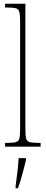

<svg xmlns="http://www.w3.org/2000/svg" viewBox="-20 -780 243 1021"><path d="M7 0V-20H10Q47 -20 63 -24Q79 -28 83 -43.5Q87 -59 87 -94V-662Q87 -699 83 -715.5Q79 -732 64.5 -736Q50 -740 20 -740H7V-760H115V-94Q115 -59 119 -43.5Q123 -28 139.5 -24Q156 -20 192 -20H196V0ZM63 208Q68 171 72.5 136Q77 101 79 61H118V71Q113 92 106 119.5Q99 147 91 174Q83 201 75 221H63Z"/></svg>

Font: Noto Serif Georgian ExtraCondensed Thin
Style: Regular
Weight: 100
Width: 2
Designer: Monotype Design Team, Akaki Razmadze
Foundry: Google LLC
Version: Version 2.003; ttfautohint (v1.8.4.7-5d5b)